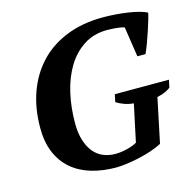

<svg xmlns="http://www.w3.org/2000/svg" viewBox="-106 -818 938 936"><g transform="rotate(-15 363.0 -350.0)"><path d="M603 -44Q578 -31 546.5 -20.5Q515 -10 482.5 -3Q450 4 420 8Q390 12 368 12Q300 12 243 -5Q186 -22 145 -57Q104 -92 81.5 -145Q59 -198 59 -270Q59 -369 88.5 -450Q118 -531 173.5 -589.5Q229 -648 310 -680Q391 -712 493 -712Q526 -712 558.5 -709.5Q591 -707 620.5 -702.5Q650 -698 674 -691.5Q698 -685 713 -677Q710 -662 703 -638.5Q696 -615 687 -588Q678 -561 668 -534Q658 -507 648 -485H607L584 -637Q570 -642 544.5 -644.5Q519 -647 497 -647Q430 -647 379.5 -614.5Q329 -582 295.5 -527Q262 -472 245.5 -400Q229 -328 229 -249Q229 -197 241 -160Q253 -123 273.5 -99Q294 -75 321.5 -64Q349 -53 381 -53Q410 -53 441.5 -61Q473 -69 491 -80L531 -268Q506 -270 484 -278Q462 -286 445 -297L453 -335H726L718 -297Q707 -288 690.5 -280.5Q674 -273 650 -268Z"/></g></svg>

Font: PTSerif
Style: Bold Italic
Weight: 700
Italic angle: -12°
Designer: A.Korolkova, O.Umpeleva, V.Yefimov
Foundry: ParaType Ltd
Version: Version 1.000W OFL; ttfautohint (v1.2) -l 8 -r 50 -G 200 -x 